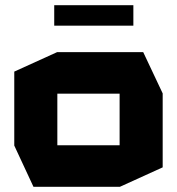

<svg xmlns="http://www.w3.org/2000/svg" viewBox="-20 -720 682 740"><path d="M201 -359V-519H532L607 -360V-359ZM109 0 35 -159V-160H441V0ZM35 -160V-444L200 -519H201V-160ZM441 0V-359H607V-75L442 0ZM189 -621V-700H494V-621Z"/></svg>

Font: Foldit
Style: Bold
Weight: 700
Version: Version 1.003